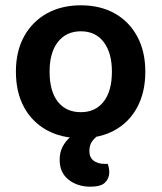

<svg xmlns="http://www.w3.org/2000/svg" viewBox="-20 -507 609 724"><path d="M528 -237Q528 -160 498 -103.5Q468 -47 413.5 -16.5Q359 14 285 14Q211 14 156 -16.5Q101 -47 70.5 -103Q40 -159 40 -237Q40 -314 71 -370Q102 -426 157 -456.5Q212 -487 285 -487Q358 -487 412.5 -456.5Q467 -426 497.5 -369.5Q528 -313 528 -237ZM285 -389Q230 -389 198.5 -349Q167 -309 167 -237Q167 -163 198 -123.5Q229 -84 285 -84Q340 -84 371 -124Q402 -164 402 -237Q402 -308 371 -348.5Q340 -389 285 -389ZM270 -8 361 -4Q343 7 330 22.5Q317 38 317 62Q317 86 332.5 98.5Q348 111 375 111H386Q389 118 390.5 126Q392 134 392 143Q392 165 376.5 181Q361 197 321 197Q272 197 238.5 170.5Q205 144 205 96Q205 68 215.5 47.5Q226 27 241.5 13Q257 -1 270 -8Z"/></svg>

Font: Baloo Bhaijaan 2 SemiBold
Style: Regular
Weight: 600
Designer: Sanskriti Dholi, Noopur Datye and Ek Type
Foundry: Ek Type
Version: Version 1.700